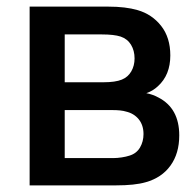

<svg xmlns="http://www.w3.org/2000/svg" viewBox="-20 -560 592 580"><path d="M307 -540Q359.5 -540 395.5 -529.5Q439 -517 466.8 -481.8Q494.5 -446.5 494.5 -392.5Q494.5 -333.5 457 -299.5Q441.5 -285 422 -278.5Q439.5 -275.5 458.5 -265.5Q521.5 -233 521.5 -151Q521.5 -96.5 495 -59.8Q468.5 -23 420 -9.5Q387.5 0 330 0H69.5V-540ZM292.5 -311.5Q328.5 -311.5 348 -319.5Q366.5 -327 376.5 -344.2Q386.5 -361.5 386.5 -383.5Q386.5 -407 375.8 -424.8Q365 -442.5 344.5 -449.5Q324.5 -456 287.5 -456H175.5V-311.5ZM323.5 -82.5Q334 -82.5 347.5 -84.5Q361 -86.5 371.5 -90Q392.5 -96.5 403 -114.5Q413.5 -132.5 413.5 -155Q413.5 -182 399 -199.8Q384.5 -217.5 360.5 -223Q346.5 -227.5 318 -227.5H175.5V-82.5Z"/></svg>

Font: Manrope KiralyPet SmBd KiralyPet
Style: Regular
Weight: 600
Designer: Mikhail Sharanda
Foundry: Mikhail Sharanda
Version: Version 4.502